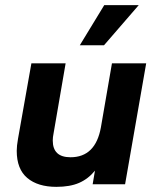

<svg xmlns="http://www.w3.org/2000/svg" viewBox="-20 -716 610 746"><path d="M199 10Q127 10 86 -24.5Q45 -59 45 -130Q45 -149 50 -177L102 -470H235L188 -197Q185 -183 185 -170Q185 -105 254 -105Q351 -105 372 -221L415 -470H548L466 0H340L349 -53Q323 -21 287.5 -5.5Q252 10 199 10ZM290 -540 385 -696H519L384 -540Z"/></svg>

Font: Celebes
Style: Bold Italic
Weight: 700
Italic angle: -10°
Designer: Anugrah Pasau
Foundry: Lafontype
Version: Version 1.000; ttfautohint (v1.8.4)